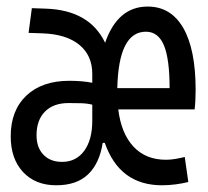

<svg xmlns="http://www.w3.org/2000/svg" viewBox="-20 -547 626 577"><path d="M148.9 9.8Q86.4 9.8 49.3 -30Q12.2 -69.8 12.2 -137.2Q12.2 -215.3 59.3 -259.8Q106.4 -304.2 188.5 -304.2Q226.6 -304.2 257.3 -298.3V-325.2Q257.3 -380.4 218.3 -412.4Q179.2 -444.3 107.9 -446.8L65.9 -448.2L75.7 -522.5L117.7 -521Q249 -516.6 295.9 -418.5Q333.5 -527.3 423.8 -527.3Q493.7 -527.3 530.8 -462.9Q567.9 -398.4 567.9 -276.9Q567.9 -244.1 564.9 -218.3H335.4Q344.2 -146 381.1 -106.4Q418 -66.9 478.5 -66.9Q491.7 -66.9 506.6 -69.3Q521.5 -71.8 535.2 -75.2L545.9 0Q528.3 4.4 507.6 7.1Q486.8 9.8 466.8 9.8Q339.4 9.8 294.9 -117.7H288.6Q279.3 -56.6 245.1 -23.4Q210.9 9.8 148.9 9.8ZM257.3 -184.1V-232.4Q242.2 -236.3 223.9 -236.8Q205.6 -237.3 186 -237.3Q140.6 -237.3 115.2 -211.7Q89.8 -186 89.8 -140.6Q89.8 -103.5 110.6 -82Q131.3 -60.5 166.5 -60.5Q208.5 -60.5 232.9 -93.5Q257.3 -126.5 257.3 -184.1ZM332.5 -282.2H489.7Q489.7 -369.6 472.7 -410.6Q455.6 -451.7 418.5 -451.7Q336.4 -451.7 332.5 -282.2Z"/></svg>

Font: Cascadia Code PL SemiLight
Style: Regular
Weight: 350
Monospace: yes
Designer: Aaron Bell
Foundry: Saja Typeworks
Version: Version 2404.023; ttfautohint (v1.8.4)